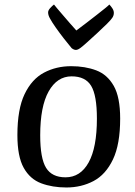

<svg xmlns="http://www.w3.org/2000/svg" viewBox="-20 -817 599 850"><path d="M274 13Q212 13 162.5 -5.5Q113 -24 85 -74Q57 -124 57 -219Q57 -334 89 -400.5Q121 -467 175 -495.5Q229 -524 295 -524Q357 -524 406 -505.5Q455 -487 483.5 -437Q512 -387 512 -292Q512 -178 480 -111Q448 -44 394 -15.5Q340 13 274 13ZM270 -32Q336 -32 372.5 -98Q409 -164 409 -292Q409 -395 383.5 -437Q358 -479 297 -479Q233 -479 195.5 -412.5Q158 -346 158 -218Q158 -116 184 -74Q210 -32 270 -32ZM316 -596Q307 -596 297 -604Q281 -623 262 -647.5Q243 -672 226.5 -695.5Q210 -719 202 -734Q193 -749 193 -762Q193 -771 202 -781Q211 -791 219 -797Q221 -794 232 -781Q243 -768 258.5 -750Q274 -732 290 -713.5Q306 -695 318 -682Q337 -696 361 -714.5Q385 -733 407.5 -750.5Q430 -768 446 -781Q462 -794 464 -797Q471 -790 477.5 -780Q484 -770 484 -760Q484 -748 477 -738Q472 -730 453.5 -711.5Q435 -693 411 -671Q387 -649 366 -630Q345 -611 335 -604Q324 -596 316 -596Z"/></svg>

Font: BriemHand
Style: Regular
Weight: 400
Designer: Gunnlaugur SE Briem, Eben Sorkin
Foundry: Sorkin Type
Version: Version 1.001; ttfautohint (v1.8.4.7-5d5b)